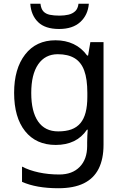

<svg xmlns="http://www.w3.org/2000/svg" viewBox="-20 -760 655 1020"><path d="M275 -546Q328 -546 370.5 -526Q413 -506 443 -465H448L460 -536H530V9Q530 85 504 136.5Q478 188 425 214Q372 240 290 240Q232 240 183.5 231.5Q135 223 97 206V125Q135 145 186 156Q237 167 295 167Q364 167 403.5 126.5Q443 86 443 16V-5Q443 -17 444 -39.5Q445 -62 446 -71H442Q414 -30 372.5 -10Q331 10 276 10Q172 10 113.5 -63Q55 -136 55 -267Q55 -395 113.5 -470.5Q172 -546 275 -546ZM287 -472Q220 -472 183 -418.5Q146 -365 146 -266Q146 -167 182.5 -114.5Q219 -62 289 -62Q330 -62 359 -72.5Q388 -83 407 -105.5Q426 -128 435 -163Q444 -198 444 -246V-267Q444 -340 427.5 -385Q411 -430 376 -451Q341 -472 287 -472ZM452 -740Q447 -680 406.5 -643Q366 -606 294 -606Q220 -606 182.5 -642.5Q145 -679 141 -740H195Q198 -713 210.5 -699.5Q223 -686 244.5 -681.5Q266 -677 296 -677Q322 -677 343.5 -682Q365 -687 379.5 -700.5Q394 -714 397 -740Z"/></svg>

Font: Noto Sans Cham
Style: Regular
Weight: 400
Designer: Monotype Design Team
Foundry: Monotype Imaging Inc.
Version: Version 2.002